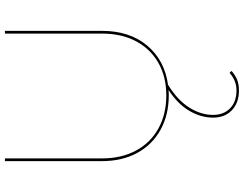

<svg xmlns="http://www.w3.org/2000/svg" viewBox="-125 -573 987 777"><g transform="rotate(-90 368.5 -184.5)"><path d="M632 -658V-264Q632 -154 573 -83Q514 -12 414 2Q352 40 322 87.5Q292 135 292 184Q292 227 318.5 253Q345 279 391 279Q431 279 462 251L470 259Q453 274 434.5 281.5Q416 289 391 289Q341 289 311 260.5Q281 232 281 184Q281 136 308 89Q335 42 393 4Q386 5 371 5Q292 5 231.5 -28.5Q171 -62 138 -123Q105 -184 105 -265V-658H116V-265Q116 -187 147.5 -128Q179 -69 237 -37Q295 -5 371 -5Q446 -5 502.5 -37Q559 -69 590 -127.5Q621 -186 621 -264V-658Z"/></g></svg>

Font: Ysabeau Hairline
Style: Regular
Weight: 100
Designer: Christian Thalmann (Catharsis Fonts)
Version: Version 0.003